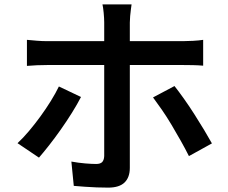

<svg xmlns="http://www.w3.org/2000/svg" viewBox="-20 -816 1040 877"><path d="M581 -796Q580 -789 578 -774Q576 -759 574.5 -742.5Q573 -726 573 -713Q573 -685 573 -649.5Q573 -614 573 -579Q573 -544 573 -516Q573 -496 573 -459.5Q573 -423 573 -377Q573 -331 573 -282Q573 -233 573 -187.5Q573 -142 573 -105.5Q573 -69 573 -49Q573 -6 549 17.5Q525 41 474 41Q449 41 421.5 40Q394 39 367.5 37Q341 35 317 33L306 -78Q339 -72 369.5 -69.5Q400 -67 419 -67Q438 -67 446.5 -75.5Q455 -84 456 -103Q456 -114 456 -145Q456 -176 456 -218.5Q456 -261 456 -308Q456 -355 456 -398Q456 -441 456 -472.5Q456 -504 456 -516Q456 -534 456 -570Q456 -606 456 -645.5Q456 -685 456 -714Q456 -732 453.5 -758Q451 -784 448 -796ZM103 -634Q125 -632 148.5 -630Q172 -628 196 -628Q208 -628 244.5 -628Q281 -628 332.5 -628Q384 -628 443 -628Q502 -628 561.5 -628Q621 -628 673 -628Q725 -628 762.5 -628Q800 -628 815 -628Q835 -628 862 -629.5Q889 -631 908 -634V-516Q886 -518 861 -518.5Q836 -519 816 -519Q801 -519 764 -519Q727 -519 675 -519Q623 -519 564 -519Q505 -519 445.5 -519Q386 -519 334.5 -519Q283 -519 246.5 -519Q210 -519 196 -519Q174 -519 149 -518Q124 -517 103 -515ZM350 -373Q333 -340 309 -301.5Q285 -263 257.5 -224Q230 -185 204 -152Q178 -119 158 -96L60 -162Q85 -185 112 -217Q139 -249 164.5 -284Q190 -319 212 -354.5Q234 -390 249 -421ZM777 -423Q796 -399 819.5 -366Q843 -333 867 -295.5Q891 -258 912 -223Q933 -188 948 -161L843 -103Q827 -135 806.5 -171.5Q786 -208 764 -245Q742 -282 719.5 -314.5Q697 -347 679 -371Z"/></svg>

Font: Noto Sans SC SemiBold
Style: Regular
Weight: 600
Designer: Ryoko NISHIZUKA 西塚涼子 (kana, bopomofo & ideographs); Paul D. Hunt (Latin, Greek & Cyrillic); Sandoll Communications 산돌커뮤니
Foundry: Adobe
Version: Version 2.004-H2;hotconv 1.0.118;makeotfexe 2.5.65603